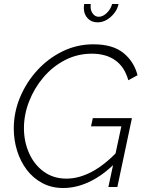

<svg xmlns="http://www.w3.org/2000/svg" viewBox="-20 -937 727 962"><path d="M297 5Q238 5 191.5 -20Q145 -45 113.5 -87Q82 -129 65.5 -182.5Q49 -236 49 -293Q49 -374 80.5 -449.5Q112 -525 167 -585Q222 -645 294 -680Q366 -715 448 -715Q545 -715 598.5 -671.5Q652 -628 669 -560L623 -535Q604 -602 557.5 -635Q511 -668 440 -668Q368 -668 306 -636Q244 -604 198 -550Q152 -496 126 -429.5Q100 -363 100 -295Q100 -227 126 -169Q152 -111 200 -76.5Q248 -42 313 -42Q375 -42 439.5 -76Q504 -110 573 -182L561 -124Q497 -59 430 -27Q363 5 297 5ZM588 -304H436L445 -345H641L568 0H523ZM475 -853Q495 -853 514.5 -871.5Q534 -890 542 -917H574Q569 -892 552.5 -871Q536 -850 514.5 -837.5Q493 -825 469 -825Q438 -825 419 -845.5Q400 -866 400 -897Q400 -902 400.5 -907Q401 -912 402 -917H435Q434 -914 434 -910.5Q434 -907 434 -903Q434 -883 445.5 -868Q457 -853 475 -853Z"/></svg>

Font: Raleway Thin Light
Style: Italic
Weight: 300
Italic angle: -12°
Version: Version 4.026